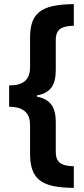

<svg xmlns="http://www.w3.org/2000/svg" viewBox="-20 -741 405 926"><path d="M336 165V61C271 59 249 40 249 -9V-153C249 -223 224 -262 158 -275V-281C223 -292 249 -330 249 -404V-548C249 -603 280 -615 336 -617V-721C172 -720 125 -674 125 -558V-418C125 -357 94 -329 24 -329V-226C95 -226 125 -195 125 -137V0C125 127 183 164 336 165Z"/></svg>

Font: Noto Sans Hebrew ExtraCondensed
Style: Bold
Weight: 700
Width: 2
Designer: Monotype Design Team
Foundry: Monotype Imaging Inc.
Version: Version 2.004